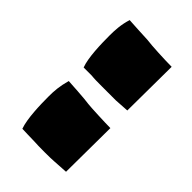

<svg xmlns="http://www.w3.org/2000/svg" viewBox="-26 -790 401 401"><g transform="rotate(-45 174.5 -590.0)"><path d="M148 -522C148 -535 150 -582 151 -589C153 -600 156 -650 156 -652C134 -658 120 -659 103 -659C79 -659 39 -658 17 -650C17 -645 16 -626 16 -614C15 -602 15 -563 16 -554L18 -522H22L148 -521ZM329 -522C329 -540 331 -583 333 -596C333 -601 336 -653 336 -652C317 -658 300 -659 283 -659C258 -659 219 -658 198 -650V-626C197 -618 197 -607 197 -594V-554L199 -522H203L329 -521Z"/></g></svg>

Font: Londrina Solid CC
Style: CC
Weight: 400
Designer: Marcelo Magalhaes
Foundry: Tipos Pereira
Version: Version 1.003;FEAKit 1.0